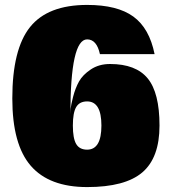

<svg xmlns="http://www.w3.org/2000/svg" viewBox="-20 -740 698 780"><path d="M30 -340Q30 -540 102 -630Q174 -720 334 -720Q457 -720 522 -672.5Q587 -625 608 -520H386Q373 -580 334 -580Q266 -580 266 -276Q266 -284 267 -298Q268 -312 277 -347Q286 -382 301 -409Q316 -436 349 -458Q382 -480 427 -480Q532 -480 580 -421.5Q628 -363 628 -230Q628 -99 558 -39.5Q488 20 334 20Q180 20 105 -66.5Q30 -153 30 -340ZM334 -328Q303 -328 289.5 -305Q276 -282 276 -230Q276 -178 289.5 -155Q303 -132 334 -132Q392 -132 392 -230Q392 -328 334 -328Z"/></svg>

Font: Fivo Sans Modern ExtBlk
Style: Regular
Weight: 950
Designer: Alexander Slobzheninov
Foundry: Alexander Slobzheninov
Version: 1.0